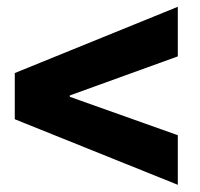

<svg xmlns="http://www.w3.org/2000/svg" viewBox="-20 -584 576 552"><path d="M22.5 -241.2V-374L491.2 -564.5V-421.9L180.7 -309.6V-305.7L491.2 -195.3V-52.7Z"/></svg>

Font: Reddit Sans Fudge ExtraBold
Style: Regular
Weight: 800
Designer: Stephen Hutchings
Foundry: Reddit
Version: Version 1.011